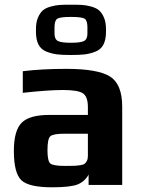

<svg xmlns="http://www.w3.org/2000/svg" viewBox="-20 -787 604 817"><path d="M500 0V-333C500 -397 482.7 -439.8 448 -461.5C413.3 -483.2 351.3 -494 262 -494C194 -494 132.3 -490.7 77 -484V-392C149 -400 205.7 -404 247 -404C291 -404 319.8 -399.2 333.5 -389.5C347.2 -379.8 354 -360.3 354 -331V-298H190C133.3 -298 94 -286.8 72 -264.5C50 -242.2 39 -202.3 39 -145C39 -81.7 49.7 -40 71 -20C92.3 0 135.7 10 201 10C254.3 10 291 5.8 311 -2.5C331 -10.8 346.3 -24.7 357 -44V0ZM354 -124C354 -115.3 352.7 -108.3 350 -103C347.3 -97.7 344.2 -93.5 340.5 -90.5C336.8 -87.5 330.3 -85.3 321 -84C311.7 -82.7 303 -81.8 295 -81.5C287 -81.2 274.7 -81 258 -81C224 -81 202.8 -84.3 194.5 -91C186.2 -97.7 182 -116.7 182 -148C182 -180 186 -199.7 194 -207C202 -214.3 222 -218 254 -218H354ZM431 -651V-663C431 -682.3 428.2 -698.7 422.5 -712C416.8 -725.3 410 -735.5 402 -742.5C394 -749.5 382.8 -755 368.5 -759C354.2 -763 341 -765.3 329 -766C317 -766.7 301.3 -767 282 -767C262.7 -767 247 -766.7 235 -766C223 -765.3 209.8 -763 195.5 -759C181.2 -755 170 -749.5 162 -742.5C154 -735.5 147.2 -725.3 141.5 -712C135.8 -698.7 133 -682.3 133 -663V-651C133 -629 136.7 -611 144 -597C151.3 -583 162.8 -573 178.5 -567C194.2 -561 209.3 -557.2 224 -555.5C238.7 -553.8 258 -553 282 -553C306 -553 325.3 -553.8 340 -555.5C354.7 -557.2 369.8 -561 385.5 -567C401.2 -573 412.7 -583 420 -597C427.3 -611 431 -629 431 -651ZM352 -644C352 -628 347.2 -617.5 337.5 -612.5C327.8 -607.5 309.3 -605 282 -605C254.7 -605 236.2 -607.5 226.5 -612.5C216.8 -617.5 212 -628 212 -644V-671C212 -690.3 216 -702.5 224 -707.5C232 -712.5 251.3 -715 282 -715C312.7 -715 332 -712.5 340 -707.5C348 -702.5 352 -690.3 352 -671Z"/></svg>

Font: Play
Style: Bold
Weight: 700
Designer: Jonas Hecksher
Foundry: Jonas Hecksher, Playtypeª, e-types AS
Version: Version 1.002